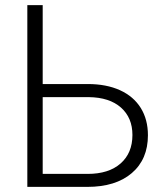

<svg xmlns="http://www.w3.org/2000/svg" viewBox="-20 -731 652 751"><path d="M147 -402.3H323.2Q396 -402.3 449.2 -378.2Q502.4 -354 530.5 -308.8Q558.6 -263.7 558.6 -202.1Q558.6 -107.9 495.6 -54Q432.6 0 321.3 0H86.9V-710.9H147ZM147 -351.1V-50.8H322.8Q405.3 -50.8 451.7 -91.6Q498 -132.3 498 -203.1Q498 -270.5 453.1 -310.3Q408.2 -350.1 327.1 -351.1Z"/></svg>

Font: RobotoInd Light
Style: Regular
Weight: 300
Designer: Google
Version: Version 2.001151; 2014